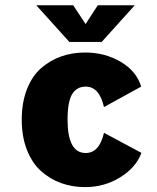

<svg xmlns="http://www.w3.org/2000/svg" viewBox="-20 -716 610 746"><path d="M503.5 -695.5 375 -553H249.5L121 -695.5H264.5L312.5 -622.5L360 -695.5ZM529.5 -122Q508.5 -65 447 -27Q385.5 11 310.5 11Q261 11 217.8 -4.5Q174.5 -20 139.8 -51Q105 -82 84.8 -133.2Q64.5 -184.5 64.5 -251Q64.5 -318 84.8 -369.5Q105 -421 139.8 -451.2Q174.5 -481.5 217.8 -496.8Q261 -512 310.5 -512Q387.5 -512 449 -475.8Q510.5 -439.5 528.5 -379.5L384 -300Q366 -379.5 313 -379.5Q278 -379.5 260.2 -350Q242.5 -320.5 242.5 -251Q242.5 -121.5 313 -121.5Q366 -121.5 384 -200Z"/></svg>

Font: League Mono Narrow ExtraBold
Style: Regular
Weight: 800
Width: 3
Designer: Tyler Finck
Foundry: The League of Moveable Type / Tyler Finck
Version: Version 2.210